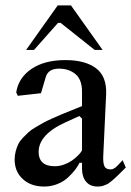

<svg xmlns="http://www.w3.org/2000/svg" viewBox="-20 -681 486 711"><path d="M330.6 -496.1 204.6 -596.2H194.8L106 -496.1H76.7L193.8 -661.1H242.7L359.9 -496.1ZM283.7 -341.8Q283.7 -386.2 259.5 -406.5Q235.4 -426.8 198.2 -426.8Q158.7 -426.8 149.4 -395.5L131.8 -335.9L45.9 -326.2L40 -338.9Q48.8 -393.6 96.9 -426Q145 -458.5 222.2 -458.5Q295.4 -458.5 335.7 -428.2Q376 -397.9 373 -331.1L362.3 -102.5Q361.3 -76.2 366.9 -64.9Q372.6 -53.7 389.6 -53.7Q392.6 -53.7 395.8 -54.4Q398.9 -55.2 402.3 -57.4Q405.8 -59.6 408 -61Q410.2 -62.5 414.3 -66.9Q418.5 -71.3 420.2 -73Q421.9 -74.7 427.2 -80.3Q432.6 -85.9 434.1 -87.9L445.8 -60.5Q441.4 -56.6 431.4 -46.4Q421.4 -36.1 418 -33Q414.6 -29.8 406.5 -22.2Q398.4 -14.6 395.3 -12.2Q392.1 -9.8 385.5 -4.6Q378.9 0.5 374.8 2Q370.6 3.4 364.7 5.9Q358.9 8.3 353.5 9Q348.1 9.8 341.8 9.8Q313.5 9.8 298.6 -8.3Q283.7 -26.4 283.7 -56.6V-78.1H274.4Q267.6 -64.5 257.6 -51.5Q247.6 -38.6 231.7 -23.7Q215.8 -8.8 192.6 0.5Q169.4 9.8 143.6 9.8Q94.2 9.8 64.2 -18.1Q34.2 -45.9 34.2 -90.3Q34.2 -106 38.1 -120.6Q42 -135.3 47.6 -147Q53.2 -158.7 64.9 -170.9Q76.7 -183.1 85.9 -191.7Q95.2 -200.2 112.8 -210.4Q130.4 -220.7 141.8 -227.1Q153.3 -233.4 175.3 -243.2Q197.3 -252.9 209.5 -258.1Q221.7 -263.2 246.8 -273.2Q272 -283.2 283.7 -288.1ZM283.7 -241.7 273.9 -251.5Q208 -222.2 188.5 -210.4Q123.5 -170.9 123 -119.6Q123 -65.4 182.6 -65.4Q199.7 -65.4 216.3 -71.3Q232.9 -77.1 244.6 -85.2Q256.3 -93.3 265.6 -102.1Q274.9 -110.8 279.3 -117.2Q283.7 -123.5 283.7 -125Z"/></svg>

Font: Happy Times at the IKOB
Style: Regular
Weight: 400
Designer: Lucas Le Bihan
Foundry: Lucas Le Bihan
Version: Version 1.000;PS 1.0;hotconv 1.0.88;makeotf.lib2.5.647800